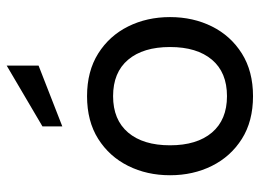

<svg xmlns="http://www.w3.org/2000/svg" viewBox="-124 -664 797 590"><g transform="rotate(-90 275.0 -368.5)"><path d="M275 10Q198 10 143.8 -24.2Q89.5 -58.5 60.8 -116.2Q32 -174 32 -245Q32 -316 60.8 -373.8Q89.5 -431.5 143.8 -465.8Q198 -500 275 -500Q351.5 -500 406 -465.8Q460.5 -431.5 489.2 -373.8Q518 -316 518 -245Q518 -174 489.2 -116.2Q460.5 -58.5 406 -24.2Q351.5 10 275 10ZM275 -70Q348 -70 387 -116.2Q426 -162.5 426 -245Q426 -327.5 387 -373.8Q348 -420 275 -420Q202.5 -420 163.2 -373.8Q124 -327.5 124 -245Q124 -162.5 163.2 -116.2Q202.5 -70 275 -70ZM182 -576V-637L369 -747V-649Z"/></g></svg>

Font: Cabin Resolve
Style: Regular-Resolve
Weight: 400
Designer: Pablo Impallari
Foundry: Pablo Impallari. http://www.impallari.com Igino Marini. http://www.ikern.com
Version: Version 3.001